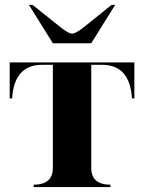

<svg xmlns="http://www.w3.org/2000/svg" viewBox="-20 -762 587 782"><path d="M273.4 -625Q288.1 -625 320.3 -650.4L434.6 -742.2H449.2L351.6 -585.9H195.3L97.7 -742.2H112.3L227.5 -650.4Q259.8 -625 273.4 -625ZM151.4 -498Q38.1 -498 29.3 -361.3H19.5V-507.8H527.3V-361.3H517.6Q508.8 -498 396 -498H351.6V-78.1Q351.6 -9.8 429.7 -9.8V0H117.2V-9.8Q195.3 -9.8 195.3 -78.1V-498Z"/></svg>

Font: spinweradC
Style: Bold
Weight: 700
Width: 7
Version: Version 0.3